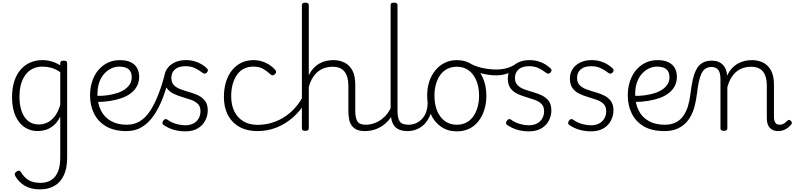

<svg xmlns="http://www.w3.org/2000/svg" viewBox="-20 -973 6000 1450"><path d="M281 457Q212 457 166.5 429.5Q121 402 95 356Q90 346 92 338Q94 330 106 322Q118 314 125.5 316Q133 318 138 327Q163 368 197 388Q231 408 286 408Q332 408 365.5 387.5Q399 367 417 325Q435 283 435 216V-92Q412 -47 382.5 -23.5Q353 0 322.5 8.5Q292 17 265 17Q210 17 166 -12Q122 -41 96.5 -98Q71 -155 71 -238Q71 -288 80.5 -331Q90 -374 109 -408.5Q128 -443 156 -467.5Q184 -492 220.5 -505.5Q257 -519 301 -519Q335 -519 368.5 -509.5Q402 -500 435 -480V-496Q435 -506 441 -510.5Q447 -515 461 -515Q475 -515 481 -510.5Q487 -506 487 -496V219Q487 298 462 351Q437 404 391 430.5Q345 457 281 457ZM274 -33Q306 -33 336.5 -47Q367 -61 392.5 -93Q418 -125 435 -181V-428Q400 -452 367 -461Q334 -470 302 -470Q270 -470 243 -460.5Q216 -451 194.5 -432Q173 -413 158 -385.5Q143 -358 135 -322Q127 -286 127 -242Q127 -180 143.5 -133Q160 -86 192.5 -59.5Q225 -33 274 -33Z M937 17Q841 17 780 -19.5Q719 -56 689.5 -117Q660 -178 660 -252Q660 -309 676 -358Q692 -407 722 -443Q752 -479 793.5 -499Q835 -519 885 -519Q937 -519 969.5 -502Q1002 -485 1016.5 -456.5Q1031 -428 1031 -393Q1031 -355 1015.5 -324.5Q1000 -294 971 -271Q942 -248 902 -233.5Q862 -219 813.5 -211Q765 -203 710 -203V-249Q751 -248 790 -253.5Q829 -259 862.5 -269.5Q896 -280 921 -297Q946 -314 960.5 -337Q975 -360 975 -390Q975 -430 951.5 -450Q928 -470 880 -470Q850 -470 821 -456.5Q792 -443 768 -417Q744 -391 730 -352.5Q716 -314 716 -263Q716 -189 743 -137Q770 -85 820 -58Q870 -31 937 -31Q949 -31 954.5 -23.5Q960 -16 960 -7Q960 2 954.5 9.5Q949 17 937 17Z M937 17Q928 17 923 10Q918 3 918 -6.5Q918 -16 923 -23.5Q928 -31 937 -31Q993 -31 1036.5 -57.5Q1080 -84 1113.5 -135Q1147 -186 1175 -257.5Q1203 -329 1227 -419Q1229 -428 1238.5 -429.5Q1248 -431 1256 -426.5Q1264 -422 1262 -412Q1241 -317 1211.5 -238.5Q1182 -160 1142.5 -102.5Q1103 -45 1052.5 -14Q1002 17 937 17Z M1377 19Q1343 19 1311 12Q1279 5 1254 -7Q1229 -19 1213 -31Q1206 -37 1206.5 -45Q1207 -53 1214 -63Q1221 -72 1228.5 -73.5Q1236 -75 1245 -69Q1273 -48 1310 -37.5Q1347 -27 1380 -27Q1415 -27 1440.5 -40.5Q1466 -54 1480 -78Q1494 -102 1494 -133Q1494 -169 1474 -188.5Q1454 -208 1423 -219Q1392 -230 1357.5 -240Q1323 -250 1291.5 -265Q1260 -280 1240 -307Q1220 -334 1220 -380Q1220 -420 1240 -451Q1260 -482 1297 -500.5Q1334 -519 1384 -519Q1421 -519 1452 -509.5Q1483 -500 1506.5 -485Q1530 -470 1545 -454Q1552 -446 1550 -439Q1548 -432 1541 -424Q1535 -417 1526.5 -417Q1518 -417 1510 -423Q1478 -447 1449 -460Q1420 -473 1381 -473Q1329 -473 1301.5 -449Q1274 -425 1274 -385Q1274 -350 1293.5 -330Q1313 -310 1344.5 -298.5Q1376 -287 1411.5 -277Q1447 -267 1478 -252Q1509 -237 1529 -210.5Q1549 -184 1549 -138Q1549 -100 1530.5 -63.5Q1512 -27 1474.5 -4Q1437 19 1377 19Z M1925 17Q1807 17 1739 -52Q1671 -121 1671 -243Q1671 -303 1686.5 -353.5Q1702 -404 1731 -441Q1760 -478 1801.5 -498.5Q1843 -519 1896 -519Q1942 -519 1986 -499Q2030 -479 2061 -442Q2066 -435 2065.5 -428.5Q2065 -422 2056 -413Q2047 -404 2039 -404Q2031 -404 2025 -410Q1995 -437 1966.5 -453.5Q1938 -470 1893 -470Q1855 -470 1824 -455Q1793 -440 1771.5 -410.5Q1750 -381 1738 -339.5Q1726 -298 1726 -245Q1726 -179 1750.5 -130.5Q1775 -82 1819.5 -56Q1864 -30 1926 -30Q1936 -30 1942 -23Q1948 -16 1948 -6.5Q1948 3 1942.5 10Q1937 17 1925 17Z M1924 17Q1915 17 1910.5 10Q1906 3 1906 -6.5Q1906 -16 1911 -23Q1916 -30 1925 -30Q1994 -30 2057.5 -54Q2121 -78 2173 -123.5Q2225 -169 2261 -232Q2265 -240 2275 -238Q2285 -236 2291.5 -227.5Q2298 -219 2292 -208Q2250 -137 2192.5 -86.5Q2135 -36 2067.5 -9.5Q2000 17 1924 17Z M2736 17Q2700 17 2675.5 6.5Q2651 -4 2636.5 -24Q2622 -44 2616.5 -72.5Q2611 -101 2611 -137V-326Q2611 -393 2582.5 -431Q2554 -469 2490 -469Q2462 -469 2435.5 -461Q2409 -453 2385.5 -435.5Q2362 -418 2343 -388.5Q2324 -359 2312 -315V-4Q2312 6 2305.5 10.5Q2299 15 2285 15Q2272 15 2266 10.5Q2260 6 2260 -4V-934Q2260 -944 2266 -948.5Q2272 -953 2285 -953Q2299 -953 2305.5 -948.5Q2312 -944 2312 -934V-404Q2328 -437 2349.5 -459.5Q2371 -482 2395.5 -495Q2420 -508 2446 -513.5Q2472 -519 2497 -519Q2545 -519 2582.5 -500Q2620 -481 2641.5 -440.5Q2663 -400 2663 -334V-137Q2663 -82 2679 -56.5Q2695 -31 2742 -31Q2753 -31 2758.5 -23.5Q2764 -16 2763.5 -7Q2763 2 2756 9.5Q2749 17 2736 17Z M2733 17Q2722 17 2716.5 9.5Q2711 2 2711.5 -7Q2712 -16 2719 -23.5Q2726 -31 2739 -31Q2777 -31 2808.5 -43Q2840 -55 2865 -74.5Q2890 -94 2908.5 -119.5Q2927 -145 2937 -172Q2941 -182 2949.5 -182Q2958 -182 2964.5 -175.5Q2971 -169 2968 -159Q2957 -125 2936.5 -93.5Q2916 -62 2886.5 -37Q2857 -12 2818.5 2.5Q2780 17 2733 17Z M3060 17Q3022 17 2996.5 6.5Q2971 -4 2956.5 -24Q2942 -44 2936 -72.5Q2930 -101 2930 -137V-934Q2930 -944 2936 -948.5Q2942 -953 2955 -953Q2969 -953 2975.5 -948.5Q2982 -944 2982 -934V-137Q2982 -82 2998.5 -56.5Q3015 -31 3066 -31Q3075 -31 3079.5 -23.5Q3084 -16 3083.5 -7Q3083 2 3077.5 9.5Q3072 17 3060 17Z M3057 17Q3046 17 3040.5 9.5Q3035 2 3035.5 -7Q3036 -16 3043 -23.5Q3050 -31 3063 -31Q3096 -31 3122.5 -43Q3149 -55 3168 -76Q3187 -97 3197.5 -125Q3208 -153 3209 -186Q3210 -198 3219 -201.5Q3228 -205 3236.5 -201.5Q3245 -198 3244 -186Q3243 -142 3228.5 -104.5Q3214 -67 3189.5 -40Q3165 -13 3131 2Q3097 17 3057 17Z M3430 19Q3362 19 3311.5 -15.5Q3261 -50 3233.5 -110.5Q3206 -171 3206 -250Q3206 -310 3222.5 -359Q3239 -408 3269.5 -444Q3300 -480 3340.5 -499.5Q3381 -519 3430 -519Q3496 -519 3546 -485Q3596 -451 3624.5 -390Q3653 -329 3653 -250Q3653 -202 3642.5 -161Q3632 -120 3613 -87Q3594 -54 3567 -30Q3540 -6 3505.5 6.5Q3471 19 3430 19ZM3430 -31Q3469 -31 3500 -46.5Q3531 -62 3552.5 -91.5Q3574 -121 3586 -161.5Q3598 -202 3598 -250Q3598 -315 3577.5 -364.5Q3557 -414 3519.5 -441.5Q3482 -469 3430 -469Q3391 -469 3359.5 -453.5Q3328 -438 3306.5 -409Q3285 -380 3273 -339.5Q3261 -299 3261 -250Q3261 -185 3281.5 -135.5Q3302 -86 3340 -58.5Q3378 -31 3430 -31Z M3725 -404Q3680 -404 3627 -416Q3574 -428 3519 -457Q3506 -464 3506.5 -474.5Q3507 -485 3514.5 -492Q3522 -499 3530 -494Q3559 -477 3594 -467Q3629 -457 3664 -452.5Q3699 -448 3727 -448Q3767 -448 3804 -457.5Q3841 -467 3872 -488Q3881 -494 3888.5 -488Q3896 -482 3896.5 -471.5Q3897 -461 3886 -455Q3858 -437 3833 -426Q3808 -415 3782.5 -409.5Q3757 -404 3725 -404Z M3972 19Q3938 19 3906 12Q3874 5 3849 -7Q3824 -19 3808 -31Q3801 -37 3801.5 -45Q3802 -53 3809 -63Q3816 -72 3823.5 -73.5Q3831 -75 3840 -69Q3868 -48 3905 -37.5Q3942 -27 3975 -27Q4010 -27 4035.5 -40.5Q4061 -54 4075 -78Q4089 -102 4089 -133Q4089 -169 4069 -188.5Q4049 -208 4018 -219Q3987 -230 3952.5 -240Q3918 -250 3886.5 -265Q3855 -280 3835 -307Q3815 -334 3815 -380Q3815 -420 3835 -451Q3855 -482 3892 -500.5Q3929 -519 3979 -519Q4016 -519 4047 -509.5Q4078 -500 4101.5 -485Q4125 -470 4140 -454Q4147 -446 4145 -439Q4143 -432 4136 -424Q4130 -417 4121.5 -417Q4113 -417 4105 -423Q4073 -447 4044 -460Q4015 -473 3976 -473Q3924 -473 3896.5 -449Q3869 -425 3869 -385Q3869 -350 3888.5 -330Q3908 -310 3939.5 -298.5Q3971 -287 4006.5 -277Q4042 -267 4073 -252Q4104 -237 4124 -210.5Q4144 -184 4144 -138Q4144 -100 4125.5 -63.5Q4107 -27 4069.5 -4Q4032 19 3972 19Z M4441 19Q4407 19 4375 12Q4343 5 4318 -7Q4293 -19 4277 -31Q4270 -37 4270.5 -45Q4271 -53 4278 -63Q4285 -72 4292.5 -73.5Q4300 -75 4309 -69Q4337 -48 4374 -37.5Q4411 -27 4444 -27Q4479 -27 4504.5 -40.5Q4530 -54 4544 -78Q4558 -102 4558 -133Q4558 -169 4538 -188.5Q4518 -208 4487 -219Q4456 -230 4421.5 -240Q4387 -250 4355.5 -265Q4324 -280 4304 -307Q4284 -334 4284 -380Q4284 -420 4304 -451Q4324 -482 4361 -500.5Q4398 -519 4448 -519Q4485 -519 4516 -509.5Q4547 -500 4570.5 -485Q4594 -470 4609 -454Q4616 -446 4614 -439Q4612 -432 4605 -424Q4599 -417 4590.5 -417Q4582 -417 4574 -423Q4542 -447 4513 -460Q4484 -473 4445 -473Q4393 -473 4365.5 -449Q4338 -425 4338 -385Q4338 -350 4357.5 -330Q4377 -310 4408.5 -298.5Q4440 -287 4475.5 -277Q4511 -267 4542 -252Q4573 -237 4593 -210.5Q4613 -184 4613 -138Q4613 -100 4594.5 -63.5Q4576 -27 4538.5 -4Q4501 19 4441 19Z M4998 17Q4902 17 4841 -19.5Q4780 -56 4750.5 -117Q4721 -178 4721 -252Q4721 -309 4737 -358Q4753 -407 4783 -443Q4813 -479 4854.5 -499Q4896 -519 4946 -519Q4998 -519 5030.5 -502Q5063 -485 5077.5 -456.5Q5092 -428 5092 -393Q5092 -355 5076.5 -324.5Q5061 -294 5032 -271Q5003 -248 4963 -233.5Q4923 -219 4874.5 -211Q4826 -203 4771 -203V-249Q4812 -248 4851 -253.5Q4890 -259 4923.5 -269.5Q4957 -280 4982 -297Q5007 -314 5021.5 -337Q5036 -360 5036 -390Q5036 -430 5012.5 -450Q4989 -470 4941 -470Q4911 -470 4882 -456.5Q4853 -443 4829 -417Q4805 -391 4791 -352.5Q4777 -314 4777 -263Q4777 -189 4804 -137Q4831 -85 4881 -58Q4931 -31 4998 -31Q5010 -31 5015.5 -23.5Q5021 -16 5021 -7Q5021 2 5015.5 9.5Q5010 17 4998 17Z M4998 17Q4986 17 4979.5 9.5Q4973 2 4973 -7Q4973 -16 4979.5 -23.5Q4986 -31 4998 -31Q5048 -31 5082.5 -48Q5117 -65 5139.5 -96.5Q5162 -128 5175 -170Q5188 -212 5194 -262Q5201 -322 5211.5 -369Q5222 -416 5239 -448.5Q5256 -481 5284.5 -498Q5313 -515 5355 -515Q5364 -515 5368.5 -508Q5373 -501 5372.5 -491.5Q5372 -482 5367 -474.5Q5362 -467 5353 -467Q5326 -467 5307.5 -454.5Q5289 -442 5277 -416.5Q5265 -391 5257 -352.5Q5249 -314 5243 -262Q5237 -216 5226.5 -174Q5216 -132 5197.5 -97.5Q5179 -63 5151.5 -37.5Q5124 -12 5086.5 2.5Q5049 17 4998 17Z M5446 15Q5433 15 5427 10.5Q5421 6 5421 -4V-374Q5421 -424 5404 -445.5Q5387 -467 5353 -467Q5343 -467 5338.5 -474.5Q5334 -482 5334 -491.5Q5334 -501 5339.5 -508Q5345 -515 5355 -515Q5383 -515 5403.5 -507Q5424 -499 5438.5 -484.5Q5453 -470 5461 -450Q5469 -430 5471 -405V-401Q5487 -435 5508 -457.5Q5529 -480 5554 -493.5Q5579 -507 5605.5 -513Q5632 -519 5658 -519Q5706 -519 5743.5 -500Q5781 -481 5803 -440.5Q5825 -400 5825 -334V-94Q5825 -74 5829 -60Q5833 -46 5842.5 -38.5Q5852 -31 5867 -31Q5877 -31 5887 -34Q5897 -37 5907 -44.5Q5917 -52 5927 -62Q5933 -68 5939.5 -67.5Q5946 -67 5953 -60Q5959 -54 5960 -47.5Q5961 -41 5956 -34Q5945 -19 5928.5 -7Q5912 5 5894 11Q5876 17 5856 17Q5836 17 5820 10.5Q5804 4 5793 -8Q5782 -20 5776.5 -38.5Q5771 -57 5771 -82V-326Q5771 -371 5759 -403Q5747 -435 5720.5 -452Q5694 -469 5651 -469Q5624 -469 5596.5 -461Q5569 -453 5545.5 -435Q5522 -417 5503.5 -387.5Q5485 -358 5473 -314V-4Q5473 6 5466.5 10.5Q5460 15 5446 15Z"/></svg>

Font: Playwrite US Modern ExtraLight
Style: Regular
Weight: 250
Designer: Veronika Burian, José Scaglione
Foundry: TypeTogether
Version: Version 1.003